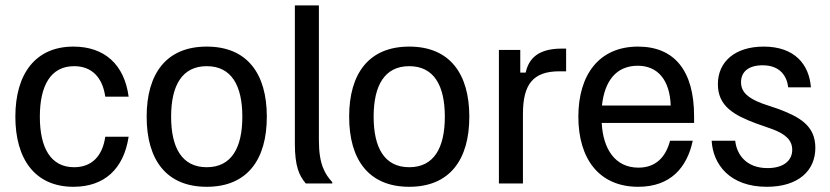

<svg xmlns="http://www.w3.org/2000/svg" viewBox="-20 -687 3107 719"><path d="M255 12.5C370.8 12.5 443.3 -54.2 461.7 -175H374.2C364.2 -104.2 325 -60.8 257.5 -60.8C170 -60.8 129.2 -133.3 129.2 -250C129.2 -366.7 170 -439.2 257.5 -439.2C325 -439.2 364.2 -395.8 374.2 -325H461.7C445.8 -445 371.7 -512.5 255 -512.5C112.5 -512.5 37.5 -410 37.5 -250C37.5 -91.7 110.8 12.5 255 12.5Z M754.2 12.5C906.7 12.5 979.2 -90 979.2 -250C979.2 -410 906.7 -512.5 754.2 -512.5C601.7 -512.5 529.2 -410 529.2 -250C529.2 -90 601.7 12.5 754.2 12.5ZM754.2 -60.8C661.7 -60.8 620.8 -133.3 620.8 -250C620.8 -366.7 661.7 -439.2 754.2 -439.2C846.7 -439.2 887.5 -366.7 887.5 -250C887.5 -133.3 846.7 -60.8 754.2 -60.8Z M1224.2 0V-5C1196.7 -35 1174.2 -71.7 1174.2 -160.8V-666.7H1084.2V-149.2C1084.2 -64.2 1100 -30 1125 0Z M1512.5 12.5C1665 12.5 1737.5 -90 1737.5 -250C1737.5 -410 1665 -512.5 1512.5 -512.5C1360 -512.5 1287.5 -410 1287.5 -250C1287.5 -90 1360 12.5 1512.5 12.5ZM1512.5 -60.8C1420 -60.8 1379.2 -133.3 1379.2 -250C1379.2 -366.7 1420 -439.2 1512.5 -439.2C1605 -439.2 1645.8 -366.7 1645.8 -250C1645.8 -133.3 1605 -60.8 1512.5 -60.8Z M1938.3 0V-260C1938.3 -370 1975 -420 2075 -420H2100V-505H2083.3C1983.3 -505 1958.3 -456.7 1948.3 -415H1928.3V-500H1848.3V0Z M2370 12.5C2490 12.5 2552.5 -58.3 2574.2 -160H2489.2C2472.5 -96.7 2434.2 -59.2 2370.8 -59.2C2283.3 -59.2 2238.3 -129.2 2233.3 -226.7H2579.2V-252.5C2579.2 -421.7 2505.8 -512.5 2369.2 -512.5C2222.5 -512.5 2145.8 -405.8 2145.8 -250C2145.8 -92.5 2223.3 12.5 2370 12.5ZM2234.2 -291.7C2244.2 -385.8 2289.2 -440.8 2368.3 -440.8C2442.5 -440.8 2488.3 -388.3 2491.7 -291.7Z M2851.7 12.5C2969.2 12.5 3033.3 -47.5 3033.3 -133.3C3033.3 -216.7 2974.2 -249.2 2894.2 -279.2L2835 -299.2C2781.7 -319.2 2755 -341.7 2755 -379.2C2755 -418.3 2783.3 -442.5 2835.8 -442.5C2901.7 -442.5 2926.7 -401.7 2931.7 -360H3016.7C3010 -446.7 2955 -512.5 2840 -512.5C2733.3 -512.5 2668.3 -456.7 2668.3 -371.7C2668.3 -288.3 2730.8 -255 2810.8 -225L2870 -204.2C2922.5 -185 2946.7 -161.7 2946.7 -125.8C2946.7 -85 2913.3 -57.5 2854.2 -57.5C2773.3 -57.5 2738.3 -110 2733.3 -160H2645C2650 -70.8 2713.3 12.5 2851.7 12.5Z"/></svg>

Font: Familjen Grotesk
Style: Regular
Weight: 400
Designer: Anders Wikstroem, Jonas Baeckman, Matilda Gysing, Kristian Moeller
Foundry: Familjen STHLM AB
Version: Version 2.000